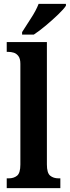

<svg xmlns="http://www.w3.org/2000/svg" viewBox="-20 -979 363 999"><path d="M15 0V-51H25Q52 -51 69 -65Q86 -79 86 -123V-647Q86 -674 75.5 -687.5Q65 -701 51 -705Q37 -709 25 -709H15V-760H224V-123Q224 -79 241 -65Q258 -51 285 -51H294V0ZM95 -812Q115 -844 141.5 -884.5Q168 -925 181 -959H323V-949Q312 -932 283 -904Q254 -876 219.5 -847Q185 -818 156 -799H95Z"/></svg>

Font: Noto Serif Hebrew Condensed
Style: Bold
Weight: 700
Width: 3
Designer: Monotype Design Team
Foundry: Monotype Imaging Inc.
Version: Version 2.004; ttfautohint (v1.8.4.7-5d5b)